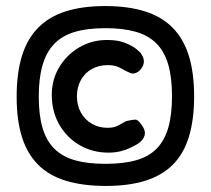

<svg xmlns="http://www.w3.org/2000/svg" viewBox="-20 -716 696 634"><path d="M330 -102Q254 -102 198 -119Q142 -136 106 -172Q70 -208 52.5 -263.5Q35 -319 35 -396Q35 -475 52.5 -531.5Q70 -588 106 -624.5Q142 -661 197 -678.5Q252 -696 327 -696Q403 -696 458.5 -678.5Q514 -661 550 -624.5Q586 -588 603.5 -532Q621 -476 621 -398Q621 -320 603.5 -263.5Q586 -207 550 -171.5Q514 -136 459 -119Q404 -102 330 -102ZM338 -212Q285 -212 242.5 -237Q200 -262 175.5 -305Q151 -348 151 -403Q151 -453 175.5 -494Q200 -535 241.5 -559.5Q283 -584 334 -584Q369 -584 393 -574.5Q417 -565 431 -553.5Q445 -542 447 -537Q456 -524 455 -510.5Q454 -497 441 -483Q433 -476 425 -474Q417 -472 410 -475Q403 -478 395 -482Q393 -483 376.5 -492Q360 -501 336 -501Q306 -501 283 -488Q260 -475 247 -451.5Q234 -428 234 -398Q234 -368 247 -344.5Q260 -321 283 -307.5Q306 -294 335 -294Q355 -294 367 -300Q379 -306 388 -311.5Q397 -317 406 -318Q420 -321 427.5 -321Q435 -321 446 -306Q462 -285 457.5 -269Q453 -253 435 -241Q425 -235 410.5 -228Q396 -221 378 -216.5Q360 -212 338 -212ZM328 -175Q388 -175 430 -187Q472 -199 498 -226Q524 -253 536 -295.5Q548 -338 548 -399Q548 -460 535.5 -503Q523 -546 496.5 -572.5Q470 -599 428.5 -611Q387 -623 328 -623Q268 -623 226.5 -610.5Q185 -598 159 -571Q133 -544 120.5 -501Q108 -458 108 -397Q108 -336 120.5 -293.5Q133 -251 160 -224.5Q187 -198 228.5 -186.5Q270 -175 328 -175Z"/></svg>

Font: Fredoka Medium
Style: Regular
Weight: 500
Designer: Ben Nathan
Foundry: Milena B. Brandão, Ben Nathan
Version: Version 2.001